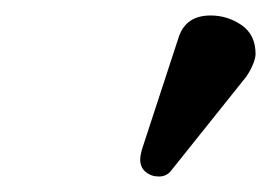

<svg xmlns="http://www.w3.org/2000/svg" viewBox="-20 -728 350 248"><path d="M252 -708Q273.9 -708 292 -695.6Q310.1 -683.1 310.1 -658.2Q310.1 -651.9 305.4 -641.8Q300.8 -631.8 294.9 -625L201.2 -507.8Q195.3 -500 185.1 -500Q175.3 -500 168.2 -505.9Q161.1 -511.7 161.1 -522Q161.1 -526.4 163.1 -534.2L210.9 -680.2Q220.2 -708 252 -708Z"/></svg>

Font: Common Serif
Style: Bold Italic
Weight: 700
Italic angle: -12°
Designer: Philipp H. Poll, Khaled Hosny
Foundry: Stefan Peev, Context Ltd.
Version: Version 1.026